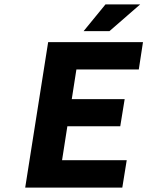

<svg xmlns="http://www.w3.org/2000/svg" viewBox="-20 -850 668 870"><path d="M358.9 -709 458 -830.1H615.2L476.1 -709ZM94.2 0 198.2 -659.2H627.9L608.9 -535.2H326.2L305.2 -400.9H544.9L524.9 -277.8H285.2L261.2 -124H554.2L534.2 0Z"/></svg>

Font: Office Code Pro Bold Italic
Style: Regular
Weight: 700
Italic angle: -9°
Designer: Nathan Rutzky & Paul D. Hunt
Foundry: Adobe Systems Incorporated
Version: Version 1.004;PS 001.004;hotconv 1.0.70;makeotf.lib2.5.58329